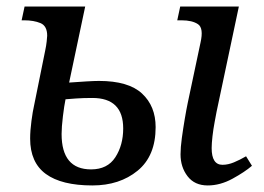

<svg xmlns="http://www.w3.org/2000/svg" viewBox="-20 -556 806 586"><path d="M262 10Q168 10 120 -25Q72 -60 72 -133Q72 -157 76 -187Q80 -217 84 -234L118 -402Q121 -416 122.5 -429.5Q124 -443 124 -447Q124 -477 103.5 -485.5Q83 -494 54 -494H46L55 -536H240L191 -304Q219 -306 243.5 -307.5Q268 -309 282 -309Q372 -309 413.5 -270.5Q455 -232 455 -168Q455 -80 400 -35Q345 10 262 10ZM614 10Q574 10 552.5 -18Q531 -46 531 -85Q531 -106 535 -135Q539 -164 544 -193.5Q549 -223 553 -242L592 -426Q602 -470 584.5 -482Q567 -494 534 -494H521L530 -536H709L641 -215Q639 -204 635 -183Q631 -162 628.5 -140Q626 -118 626 -104Q626 -53 659 -53Q676 -53 694 -60.5Q712 -68 731 -79L749 -50Q727 -31 689.5 -10.5Q652 10 614 10ZM258 -39Q308 -39 332 -76Q356 -113 356 -164Q356 -257 262 -257Q234 -257 213 -255.5Q192 -254 180 -253Q176 -234 172 -201Q168 -168 168 -147Q168 -39 258 -39Z"/></svg>

Font: NotoSerif-Italic
Style: Regular
Weight: 400
Italic angle: -12°
Designer: Monotype Design Team
Foundry: Monotype Imaging Inc.
Version: Version 2.007; ttfautohint (v1.8) -l 8 -r 50 -G 200 -x 14 -D